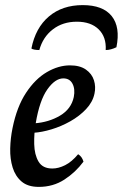

<svg xmlns="http://www.w3.org/2000/svg" viewBox="-20 -723 481 752"><path d="M132 9Q89 9 64.5 -12Q40 -33 29.5 -67Q19 -101 20 -141.5Q21 -182 29 -221Q46 -305 82 -359.5Q118 -414 163.5 -440.5Q209 -467 254 -467Q293 -467 316.5 -450.5Q340 -434 348 -408.5Q356 -383 350 -356Q343 -323 317 -295.5Q291 -268 255.5 -248Q220 -228 182 -216.5Q144 -205 112 -203L115 -240Q171 -244 215 -270Q259 -296 269 -343Q275 -374 264 -395Q253 -416 228 -416Q196 -416 165.5 -373Q135 -330 120 -241Q113 -200 114 -158.5Q115 -117 131 -90Q147 -63 185 -63Q209 -63 235 -76Q261 -89 286 -119Q294 -114 299 -107Q304 -100 307 -90Q276 -48 232 -19.5Q188 9 132 9ZM304 -703Q383 -703 417.5 -660Q452 -617 436 -538Q426 -533 415 -530Q404 -527 394 -527Q397 -578 366.5 -608Q336 -638 281 -638Q226 -638 187 -608Q148 -578 134 -527Q124 -527 115.5 -528.5Q107 -530 103 -533Q119 -614 171.5 -658.5Q224 -703 304 -703Z"/></svg>

Font: Vollkorn
Style: Italic
Weight: 400
Italic angle: -11°
Designer: Friedrich Althausen
Foundry: Friedrich Althausen
Version: Version 5.001